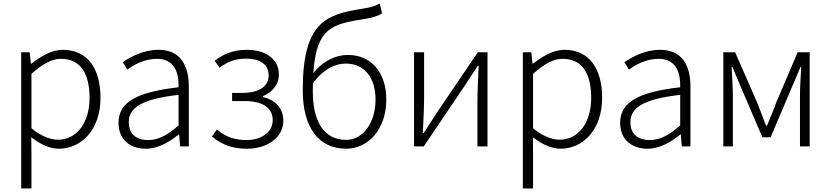

<svg xmlns="http://www.w3.org/2000/svg" viewBox="-20 -829 4703 1087"><path d="M100 238H158V46L157 -52C211 -10 264 13 314 13C439 13 549 -93 549 -275C549 -439 477 -547 335 -547C270 -547 209 -508 157 -468H155L148 -533H100ZM309 -38C270 -38 215 -55 158 -103V-411C220 -466 273 -496 324 -496C443 -496 487 -403 487 -275C487 -132 413 -38 309 -38Z M806 13C874 13 938 -24 992 -68H994L1000 0H1049V-338C1049 -456 1004 -547 877 -547C790 -547 716 -505 675 -477L701 -435C738 -463 799 -496 869 -496C970 -496 993 -414 991 -335C756 -308 651 -252 651 -134C651 -35 720 13 806 13ZM818 -36C759 -36 709 -64 709 -137C709 -219 781 -268 991 -292V-119C928 -64 877 -36 818 -36Z M1380 13C1492 13 1584 -50 1584 -145C1584 -223 1531 -265 1469 -280V-285C1524 -308 1559 -352 1559 -407C1559 -500 1476 -547 1378 -547C1298 -547 1242 -521 1195 -485L1223 -446C1267 -478 1308 -497 1376 -497C1447 -497 1501 -467 1501 -402C1501 -341 1450 -303 1349 -303H1294V-257H1363C1465 -257 1524 -220 1524 -149C1524 -79 1457 -36 1376 -36C1315 -36 1260 -51 1208 -96L1180 -56C1240 -5 1305 13 1380 13Z M1940 -37C1813 -37 1751 -142 1751 -311C1751 -328 1751 -344 1752 -359C1817 -443 1880 -469 1938 -469C2048 -469 2106 -383 2106 -266C2106 -131 2033 -37 1940 -37ZM2130 -809C2098 -793 2085 -788 2028 -779C1822 -747 1694 -699 1694 -318C1694 -105 1785 13 1940 13C2062 13 2167 -94 2167 -266C2167 -418 2082 -518 1949 -518C1878 -518 1807 -482 1754 -416C1771 -673 1861 -692 2040 -721C2083 -728 2114 -735 2143 -753Z M2324 0H2379L2610 -342C2631 -374 2664 -424 2685 -457H2690C2687 -386 2683 -315 2683 -256V0H2740V-533H2685L2454 -192C2433 -159 2400 -109 2379 -76H2374C2377 -147 2381 -219 2381 -276V-533H2324Z M2940 238H2998V46L2997 -52C3051 -10 3104 13 3154 13C3279 13 3389 -93 3389 -275C3389 -439 3317 -547 3175 -547C3110 -547 3049 -508 2997 -468H2995L2988 -533H2940ZM3149 -38C3110 -38 3055 -55 2998 -103V-411C3060 -466 3113 -496 3164 -496C3283 -496 3327 -403 3327 -275C3327 -132 3253 -38 3149 -38Z M3646 13C3714 13 3778 -24 3832 -68H3834L3840 0H3889V-338C3889 -456 3844 -547 3717 -547C3630 -547 3556 -505 3515 -477L3541 -435C3578 -463 3639 -496 3709 -496C3810 -496 3833 -414 3831 -335C3596 -308 3491 -252 3491 -134C3491 -35 3560 13 3646 13ZM3658 -36C3599 -36 3549 -64 3549 -137C3549 -219 3621 -268 3831 -292V-119C3768 -64 3717 -36 3658 -36Z M4075 0H4129V-288C4129 -331 4125 -397 4122 -450H4127C4142 -411 4159 -372 4175 -335L4296 -52H4343L4463 -335C4479 -372 4496 -411 4512 -450H4516C4513 -397 4509 -331 4509 -288V0H4564V-533H4496L4376 -252C4360 -207 4341 -162 4322 -117H4317C4301 -162 4282 -207 4265 -252L4142 -533H4075Z"/></svg>

Font: Noto Sans T Chinese Light
Style: Regular
Weight: 300
Designer: Ryoko NISHIZUKA (kana & ideographs); Paul D. Hunt (Latin, Greek & Cyrillic); Wenlong ZHANG (bopomofo); Sandoll Communica
Foundry: Adobe Systems Incorporated
Version: Version 1.000;PS 1;hotconv 1.0.78;makeotf.lib2.5.61930